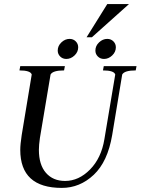

<svg xmlns="http://www.w3.org/2000/svg" viewBox="-20 -908 687 938"><path d="M504 -888H610L429 -726H403ZM446 -661Q446 -684 464 -701Q482 -718 504 -718Q522 -718 534 -706Q546 -694 546 -677Q546 -654 528 -637Q510 -620 488 -620Q470 -620 458 -632Q446 -644 446 -661ZM262 -661Q262 -684 280 -701Q298 -718 320 -718Q338 -718 350 -706Q362 -694 362 -677Q362 -654 344 -637Q326 -620 304 -620Q286 -620 274 -632Q262 -644 262 -661ZM298 -24Q365 -24 420 -80Q475 -136 490 -228L543 -544Q537 -564 483 -564L487 -585H647L643 -564Q588 -564 577 -544L528 -248Q506 -118 438 -54Q370 10 282 10Q79 10 79 -176Q79 -202 86 -248L135 -544Q129 -564 75 -564L79 -585H297L293 -564Q238 -564 227 -544L175 -234Q170 -199 170 -176Q170 -103 204.5 -63.5Q239 -24 298 -24Z"/></svg>

Font: Judson
Style: Italic
Weight: 400
Italic angle: -9.5°
Version: Version 20110429